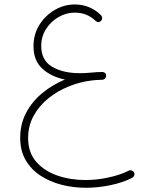

<svg xmlns="http://www.w3.org/2000/svg" viewBox="-20 -573 689 873"><path d="M71.8 54.2Q71.8 -9.8 99.4 -61.3Q127 -112.8 173.3 -150.6Q219.7 -188.5 275.4 -211.4Q213.4 -223.6 172.9 -260.5Q132.3 -297.4 132.3 -362.8Q132.3 -417 159.2 -460Q186 -502.9 229 -527.8Q272 -552.7 319.8 -552.7Q354.5 -552.7 384.8 -540.3Q415 -527.8 438 -504.9Q443.4 -500.5 444.3 -492.9Q445.3 -485.4 440.9 -480Q430.2 -466.8 415.5 -477.1Q377 -515.6 319.8 -515.6Q281.7 -515.6 246.8 -495.8Q211.9 -476.1 189.7 -441.7Q167.5 -407.2 167.5 -363.8Q167.5 -298.8 217 -269.5Q266.6 -240.2 344.2 -240.2Q356 -240.2 368.4 -241Q380.9 -241.7 393.6 -242.7Q418.9 -245.6 443.4 -245.6Q443.8 -245.6 444.3 -245.6H444.8Q445.8 -245.6 446.8 -245.6Q446.8 -245.6 447.3 -245.6Q462.4 -243.2 462.4 -229V-228.5V-228Q462.4 -223.1 460 -219.2Q459.5 -218.8 459.5 -218.3Q459.5 -218.3 459 -218.3Q454.1 -210.4 445.3 -210.4Q437.5 -210 428.7 -209.7Q419.9 -209.5 410.2 -208.5Q402.8 -208 396 -207Q343.3 -200.7 292.2 -179.9Q241.2 -159.2 199.5 -125.5Q157.7 -91.8 132.8 -46.4Q107.9 -1 107.9 55.2Q107.9 120.1 144.5 162.4Q181.2 204.6 240.7 225.1Q300.3 245.6 369.1 245.6Q419.9 245.6 473.1 234.1Q526.4 222.7 564.9 203.1Q571.3 199.7 578.6 202.1Q585.9 204.6 589.4 210.9Q592.8 217.3 590.3 224.6Q587.9 231.9 581.5 235.4Q538.6 257.3 481.9 269Q425.3 280.8 370.6 280.8Q313.5 280.8 260 267.1Q206.5 253.4 164.1 225.6Q121.6 197.8 96.7 155Q71.8 112.3 71.8 54.2Z"/></svg>

Font: Mikhak-DS1-FD ExtraLight
Style: Regular
Weight: 200
Designer: Amin Abedi
Version: Version 3.2